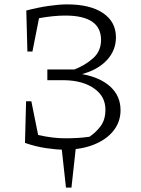

<svg xmlns="http://www.w3.org/2000/svg" viewBox="-20 -675 642 876"><path d="M94 -23 99 -213H123L154 -59Q222 -44 277 -44Q304 -44 332 -45.5Q360 -47 388 -51Q418 -71 439.5 -100Q461 -129 461 -175Q461 -235 410 -271Q359 -307 277 -309H196V-358H320Q370 -378 405.5 -410Q441 -442 441 -493Q441 -604 278 -604Q224 -604 158 -592L128 -440H105L100 -627Q153 -641 202 -648Q251 -655 286 -655Q392 -655 450.5 -615Q509 -575 509 -505Q509 -445 467.5 -400.5Q426 -356 354 -337Q437 -322 483.5 -279.5Q530 -237 530 -172Q530 -120 498.5 -79.5Q467 -39 409 -15.5Q351 8 272 8Q239 8 191 1Q143 -6 94 -23ZM281 181 259 -19H328L306 181Z"/></svg>

Font: Piazzolla SC Light
Style: Regular
Weight: 300
Designer: Juan Pablo del Peral
Foundry: Huerta Tipografica
Version: Version 1.330